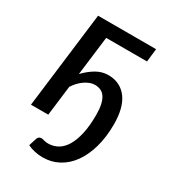

<svg xmlns="http://www.w3.org/2000/svg" viewBox="-169 -602 795 880"><g transform="rotate(30 228.0 -162.0)"><path d="M183.5 115Q211.5 115 234.8 101.5Q258 88 274.5 60.2Q291 32.5 300.2 -9.5Q309.5 -51.5 309.5 -108.5Q309.5 -140.5 304.5 -162.8Q299.5 -185 290.2 -199Q281 -213 267.2 -219.2Q253.5 -225.5 236 -225.5Q223 -225.5 209.8 -220.5Q196.5 -215.5 183.8 -206.8Q171 -198 159.2 -185.8Q147.5 -173.5 138 -158.5L118.5 0H27L89.5 -507H396.5L388.5 -437.5H172.5L147 -231.5Q174 -260 204 -277.5Q234 -295 267 -295Q300.5 -295 325.8 -282Q351 -269 368 -245.2Q385 -221.5 393.2 -187.8Q401.5 -154 401.5 -112.5Q401.5 -44.5 386 10.2Q370.5 65 343 103.2Q315.5 141.5 277.2 162Q239 182.5 194 182.5Q172.5 182.5 151.5 178Q130.5 173.5 113 164.5L125 126.5Q127 118.5 132.2 113.8Q137.5 109 147 109Q152.5 109 161.8 112Q171 115 183.5 115Z"/></g></svg>

Font: Lato Medium
Style: Italic
Weight: 500
Italic angle: -7°
Designer: Lukasz Dziedzic
Foundry: tyPoland Lukasz Dziedzic
Version: Version 2.006; 2014-01-15